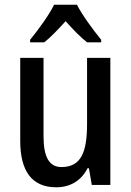

<svg xmlns="http://www.w3.org/2000/svg" viewBox="-20 -786 557 816"><path d="M307 -766H210C189 -723 144 -661 108 -617V-606H168C195 -627 227 -661 259 -696C290 -661 321 -629 350 -606H410V-617C375 -660 330 -721 307 -766ZM449 -540H350V-259C350 -138 324 -76 241 -76C189 -76 165 -119 165 -207V-540H66V-187C66 -61 114 10 219 10C277 10 325 -17 352 -71H358L370 0H449Z"/></svg>

Font: Noto Sans Armenian Condensed Medium
Style: Regular
Weight: 500
Width: 3
Designer: Monotype Design Team
Foundry: Monotype Imaging Inc.
Version: Version 2.008